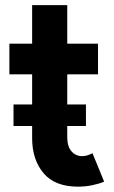

<svg xmlns="http://www.w3.org/2000/svg" viewBox="-20 -698 430 726"><path d="M274.8 7.8Q187.3 7.8 144.4 -43.5Q101.5 -94.8 101.5 -175.4V-678.5H234.3V-178.8Q234.3 -144 250.3 -125.8Q266.3 -107.6 290.7 -107.6Q300.8 -107.6 311 -110.8Q321.1 -114.1 329.7 -118.7L373.8 -11.1Q355.2 -3.2 329.1 2.3Q303 7.8 274.8 7.8ZM15.5 -416.9V-532.9H350.6V-416.9ZM31.1 -221.5V-303H305V-221.5Z"/></svg>

Font: Reddit Sans Condensed
Style: Regular
Weight: 400
Designer: Stephen Hutchings
Foundry: Reddit
Version: Version 1.014